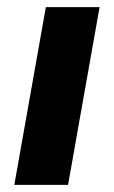

<svg xmlns="http://www.w3.org/2000/svg" viewBox="-20 -516 318 536"><path d="M20 0 108 -496H258L170 0Z"/></svg>

Font: DM Sans 24pt Black
Style: Italic
Weight: 900
Italic angle: -10°
Designer: Colophon Foundry, Jonny Pinhorn
Foundry: Colophon Foundry
Version: Version 4.004;gftools[0.9.30]